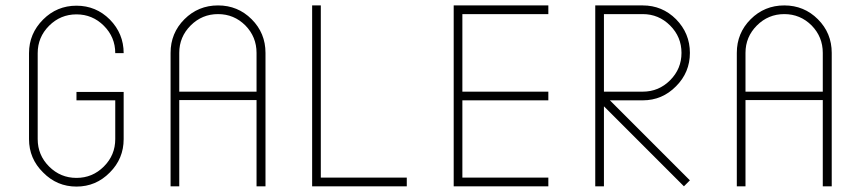

<svg xmlns="http://www.w3.org/2000/svg" viewBox="-20 -687 3172 708"><path d="M262 -348H436V-174Q436 -102 385 -51Q334 1 262 1Q190 1 139 -51Q87 -102 87 -174V-491Q87 -563 139 -615Q190 -666 262 -666Q334 -666 385 -615Q436 -563 436 -491H405Q405 -550 363 -592Q321 -634 262 -634Q203 -634 161 -592Q119 -550 119 -491V-174Q119 -115 161 -73Q203 -31 262 -31Q321 -31 363 -73Q405 -115 405 -174V-317H262Z M908 -616Q959 -565 959 -492V0H926V-318H641V0H609V-492Q609 -565 660 -616Q711 -667 784 -667Q857 -667 908 -616ZM926 -492Q926 -551 885 -593Q843 -635 784 -635Q725 -635 683 -593Q641 -551 641 -492V-349H926Z M1131 0V-667H1163V-32H1480V0Z M1685 -635V-349H2002V-317H1685V-32H2002V0H1653V-667H2002V-635Z M2524 -22 2502 0 2207 -295V0H2175V-667H2350Q2422 -667 2473 -616Q2524 -564 2524 -492Q2524 -420 2473 -369Q2422 -317 2350 -317H2229ZM2207 -349H2350Q2409 -349 2451 -391Q2493 -433 2493 -492Q2493 -551 2451 -593Q2409 -635 2350 -635H2207Z M2996 -616Q3047 -565 3047 -492V0H3014V-318H2729V0H2697V-492Q2697 -565 2748 -616Q2799 -667 2872 -667Q2945 -667 2996 -616ZM3014 -492Q3014 -551 2973 -593Q2931 -635 2872 -635Q2813 -635 2771 -593Q2729 -551 2729 -492V-349H3014Z"/></svg>

Font: Zector
Style: Regular
Weight: 400
Designer: GGBot
Version: 0.72